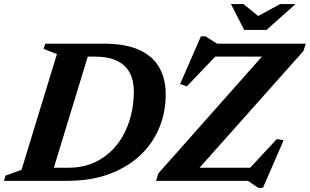

<svg xmlns="http://www.w3.org/2000/svg" viewBox="-48 -891 1527 946"><path d="M291 -64.5Q350 -64.5 399.5 -83.2Q449 -102 488.5 -136.2Q528 -170.5 555.2 -217.5Q582.5 -264.5 597 -321.2Q611.5 -378 611.5 -441Q611.5 -495.5 590.5 -533.8Q569.5 -572 527.2 -592Q485 -612 420.5 -612H310.5L318.5 -676H460Q570.5 -676 638.2 -645Q706 -614 737.2 -557.8Q768.5 -501.5 768.5 -426.5Q768.5 -335.5 735.2 -257.8Q702 -180 639 -122.2Q576 -64.5 486.5 -32.2Q397 0 284.5 0H111.5L145 -64.5ZM232.5 -624.5 167 -650 175 -676H404L197.5 0H-28.5L-20.5 -26L58 -54ZM1458.5 -676 1447 -639.5 911 -37.5 843.5 -64.5H1184.5L1316 -206L1349.5 -200L1247.5 34.5H1224.5L1173.5 0H721L732 -36.5L1266 -638.5L1347.5 -612H1012.5L872.5 -465.5L839.5 -477L942 -712H964.5L1021.5 -676ZM1408 -871 1265 -743.5H1155L1090 -871H1151.5L1234 -804H1209L1332.5 -871Z"/></svg>

Font: Newsreader 16pt 16pt
Style: Bold Italic
Weight: 700
Italic angle: -17°
Version: Version 1.003